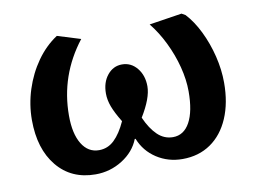

<svg xmlns="http://www.w3.org/2000/svg" viewBox="-63 -607 942 711"><g transform="rotate(-10 408.0 -251.5)"><path d="M243 14Q152 14 98.5 -51Q45 -116 45 -225Q45 -283 63 -339Q81 -395 113.5 -441Q146 -487 190 -516L277 -489Q183 -368 183 -217Q183 -149 206.5 -110.5Q230 -72 271 -72Q304 -72 328.5 -95.5Q353 -119 373 -163Q351 -199 341.5 -224.5Q332 -250 332 -274Q332 -316 354 -343Q376 -370 409 -370Q443 -370 465.5 -342.5Q488 -315 488 -274Q488 -230 447 -163Q466 -120 491 -96Q516 -72 549 -72Q590 -72 612.5 -113Q635 -154 635 -229Q635 -273 622.5 -321.5Q610 -370 587.5 -416Q565 -462 536 -498L659 -517L673 -509Q701 -479 723 -434Q745 -389 757.5 -338Q770 -287 770 -238Q770 -162 745.5 -105Q721 -48 676 -17Q631 14 570 14Q516 14 473 -14Q430 -42 411 -90H408Q390 -44 344 -15Q298 14 243 14Z"/></g></svg>

Font: Literata 12pt SemiBold
Style: Regular
Weight: 600
Designer: Latin by Veronika Burian and Jose Scaglione. Greek by Irene Vlachou. Cyrillic by Vera Evstafieva.
Foundry: TypeTogether
Version: Version 3.002